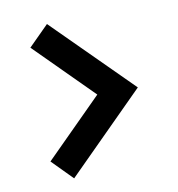

<svg xmlns="http://www.w3.org/2000/svg" viewBox="-66 -698 611 658"><g transform="rotate(-10 239.5 -368.5)"><path d="M140 -100 70 -171 268 -369 70 -567 140 -637 409 -369Z"/></g></svg>

Font: Tomorrow Medium
Style: Regular
Weight: 500
Designer: Tony de Marco, Monica Rizzolli
Foundry: Just in Type
Version: Version 2.002